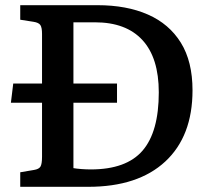

<svg xmlns="http://www.w3.org/2000/svg" viewBox="-20 -720 809 740"><path d="M58 0V-56L111 -65Q130 -68 136 -78Q142 -88 142 -116V-324H22L31 -398H142V-589Q142 -614 135.5 -623.5Q129 -633 109 -636L58 -644V-700H356Q468 -700 550 -664Q632 -628 677 -555.5Q722 -483 722 -372Q722 -195 617 -97.5Q512 0 320 0ZM330 -67Q467 -67 529.5 -139.5Q592 -212 592 -364Q592 -497 529 -565.5Q466 -634 346 -634H263V-398H431V-324H263V-72Q274 -70 293 -68.5Q312 -67 330 -67Z"/></svg>

Font: Literata Medium
Style: Regular
Weight: 500
Designer: Latin by Veronika Burian and Jose Scaglione. Greek by Irene Vlachou. Cyrillic by Vera Evstafieva.
Foundry: TypeTogether
Version: Version 3.103; ttfautohint (v1.8.4.7-5d5b);gftools[0.9.29]